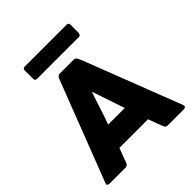

<svg xmlns="http://www.w3.org/2000/svg" viewBox="-248 -1100 1261 1261"><g transform="rotate(-45 383.0 -469.0)"><path d="M293 -722.7Q293.9 -725.6 295.9 -729.5Q298.8 -733.4 302.7 -736.3Q306.6 -739.3 311.5 -741.2Q316.4 -742.2 320.3 -742.2Q362.3 -742.2 448.2 -742.2Q456.1 -742.2 462.9 -737.3Q468.8 -732.4 471.7 -727.5Q475.6 -718.8 484.4 -699.2Q549.8 -530.3 746.1 -22.5Q748 -17.6 748 -14.6Q748 -9.8 745.1 -5.9Q739.3 0 725.6 0Q677.7 0 582 0Q571.3 0 564.5 -3.9Q558.6 -8.8 554.7 -18.6Q544.9 -43.9 535.2 -69.3Q526.4 -94.7 516.6 -120.1Q427.7 -120.1 251 -120.1Q241.2 -94.7 231.4 -69.3Q221.7 -43.9 212.9 -18.6Q206.1 0 186.5 0Q137.7 0 39.1 0Q30.3 0 23.4 -4.9Q19.5 -7.8 19.5 -12.7Q19.5 -15.6 21.5 -19.5Q112.3 -253.9 293 -722.7ZM383.8 -508.8Q374 -483.4 365.2 -454.1Q355.5 -424.8 345.7 -394.5Q335.9 -364.3 326.2 -335Q316.4 -305.7 306.6 -280.3Q358.4 -280.3 460.9 -280.3Q441.4 -337.9 383.8 -508.8ZM170.9 -919.9Q170.9 -937.5 188.5 -937.5Q318.4 -937.5 578.1 -937.5Q585.9 -937.5 590.8 -933.6Q595.7 -928.7 595.7 -919.9Q595.7 -894.5 595.7 -842.8Q595.7 -836.9 590.8 -830.1Q586.9 -823.2 578.1 -823.2Q448.2 -823.2 188.5 -823.2Q170.9 -823.2 170.9 -842.8Q170.9 -869.1 170.9 -919.9Z"/></g></svg>

Font: Cocogoose
Style: Regular
Weight: 400
Designer: Cosimo Lorenzo Pancini
Version: Version 1.000